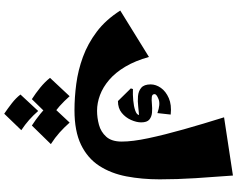

<svg xmlns="http://www.w3.org/2000/svg" viewBox="-127 -657 1124 910"><g transform="rotate(90 435.0 -202.0)"><path d="M502 7Q442 7 377.5 -1.5Q313 -10 250 -33Q187 -56 130.5 -98.5Q74 -141 30 -210L250 -346Q268 -281 296 -234Q324 -187 358.5 -157.5Q393 -128 430.5 -114Q468 -100 505 -100Q538 -100 571.5 -109Q605 -118 628 -143.5Q651 -169 651 -217Q651 -268 635 -343.5Q619 -419 593 -511Q567 -603 536 -702L812 -744Q819 -654 824.5 -566.5Q830 -479 830 -397Q830 -313 816 -239.5Q802 -166 766 -110.5Q730 -55 666 -24Q602 7 502 7ZM459 -199 399 -260 402 -270Q428 -269 456 -271.5Q484 -274 504 -281Q524 -288 525 -299Q509 -298 484.5 -295Q460 -292 436 -294Q412 -296 396 -309.5Q380 -323 380 -354Q380 -379 396.5 -402.5Q413 -426 445 -440Q477 -454 523 -449L516 -386Q474 -401 450 -391.5Q426 -382 426 -373Q426 -361 439.5 -359.5Q453 -358 473 -360Q493 -362 513 -360.5Q533 -359 546.5 -348Q560 -337 560 -309Q560 -287 548.5 -261Q537 -235 515 -217Q493 -199 459 -199ZM519 340Q494 323 469.5 304Q445 285 428 263L506 179Q527 203 548.5 222Q570 241 597 259ZM450 209Q422 191 395.5 169.5Q369 148 349 123L436 30Q459 56 483 77.5Q507 99 538 119ZM575 209Q547 191 520.5 169.5Q494 148 474 123L561 30Q584 56 608 77.5Q632 99 663 119Z"/></g></svg>

Font: Marhey Light
Style: Bold
Weight: 700
Version: Version 1.000